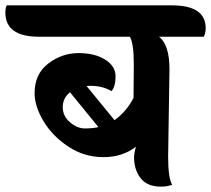

<svg xmlns="http://www.w3.org/2000/svg" viewBox="-100 -689 787 716"><path d="M161 -345Q134 -323 134 -289.5Q134 -256 161 -233Q188 -210 216.5 -210Q245 -210 267 -215ZM398 -324 399 -448Q399 -529 384 -552H46Q-80 -552 -80 -642Q-80 -659 -75 -669H541Q667 -669 667 -584Q667 -566 660 -552H493Q532 -522 532 -431L527 -105Q527 -25 542 0Q524 7 500 7Q449 7 424.5 -24.5Q400 -56 400 -102Q400 -119 407 -142Q357 -103 285.5 -103Q214 -103 154.5 -142.5Q95 -182 62 -237.5Q29 -293 29 -342Q29 -413 80 -452Q131 -491 192.5 -491Q254 -491 292.5 -466.5Q331 -442 331 -404.5Q331 -367 316 -349Q283 -369 237 -369Q227 -369 223 -368L327 -241Q371 -272 398 -324Z"/></svg>

Font: Laila
Style: Bold
Weight: 700
Designer: Hitesh Malaviya
Foundry: Indian Type Foundry
Version: Version 1.302;PS 1.0;hotconv 1.0.78;makeotf.lib2.5.61930; tt